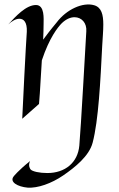

<svg xmlns="http://www.w3.org/2000/svg" viewBox="-20 -528 546 881"><path d="M449 -318C451 -354 454 -387 454 -415C454 -461 446 -494 412 -504C360 -519 285 -485 240 -425C240 -425 211 -391 178 -346C179 -370 180 -395 180 -416C180 -441 186 -505 145 -505C99 -505 51 -452 18 -416C34 -431 53 -442 69 -442C89 -442 105 -426 103 -382C103 -382 97 -300 82 17L159 -51C165 -117 167 -184 172 -251C206 -354 245 -403 264 -422C284 -441 304 -449 322 -449C354 -449 379 -423 376 -384C373 -335 351 64 344 140C337 218 279 266 197 266C162 266 128 259 120 249C120 249 107 233 118 211C63 255 43 281 43 281C22 307 61 329 107 333C153 336 216 314 270 277C324 240 389 188 405 127C432 25 441 -159 449 -318Z"/></svg>

Font: Quintessential
Style: Regular
Weight: 400
Designer: Astigmatic (AOETI)
Foundry: Astigmatic (AOETI)
Version: Version 1.000